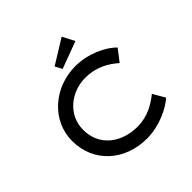

<svg xmlns="http://www.w3.org/2000/svg" viewBox="-226 -1129 1348 1348"><g transform="rotate(-45 448.0 -455.0)"><path d="M619 -830 572 -920 389 -807 417 -755ZM490 10C617 10 736 -51 788 -99L736 -188C680 -144 606 -96 501 -96C348 -96 216 -187 216 -350C216 -501 347 -599 485 -599C584 -599 661 -561 729 -501L796 -588C739 -649 617 -706 493 -706C283 -706 106 -553 106 -350C106 -135 273 10 490 10Z"/></g></svg>

Font: Lexend Peta
Style: Regular
Weight: 400
Designer: Bonnie Shaver-Troup, Thomas Jockin
Foundry: Lexend
Version: Version 1.007